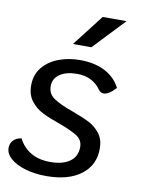

<svg xmlns="http://www.w3.org/2000/svg" viewBox="-94 -840 674 911"><g transform="rotate(10 243.0 -385.0)"><path d="M-6 -90Q-6 -112 7.5 -127Q21 -142 47 -146Q67 -105 105.5 -82Q144 -59 200 -59Q260 -59 294 -83.5Q328 -108 328 -153Q328 -187 299.5 -205.5Q271 -224 211 -246Q159 -264 126.5 -280.5Q94 -297 71 -326.5Q48 -356 48 -402Q48 -453 77 -488.5Q106 -524 153.5 -542Q201 -560 256 -560Q327 -560 377 -534Q427 -508 451 -460Q436 -443 420.5 -433Q405 -423 393 -423Q379 -423 368 -437Q329 -493 253 -493Q202 -493 171 -472Q140 -451 140 -414Q140 -377 170 -356.5Q200 -336 262 -314Q314 -295 345.5 -279Q377 -263 399 -234.5Q421 -206 421 -162Q421 -82 360 -36Q299 10 193 10Q137 10 91.5 -3.5Q46 -17 20 -40Q-6 -63 -6 -90ZM326 -780H441L298 -629H209Z"/></g></svg>

Font: Krub Medium
Style: Italic
Weight: 500
Italic angle: -8°
Designer: Ekaluck Peanpanawate
Foundry: Cadson Demak Co.,Ltd.
Version: Version 1.000; ttfautohint (v1.6)